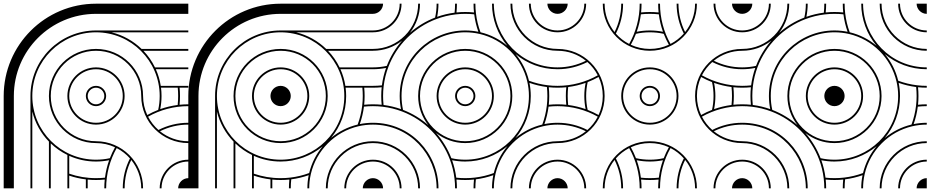

<svg xmlns="http://www.w3.org/2000/svg" viewBox="-20 -1020 5040 1040"><path d="M945 0H1000V-55C970 -55 945 -30 945 0ZM445 -500C445 -469.6 469.6 -445 500 -445C530.4 -445 555 -469.6 555 -500C555 -530.4 530.4 -555 500 -555C469.6 -555 445 -530.4 445 -500ZM455 -500C455 -524.8 475.2 -545 500 -545C524.8 -545 545 -524.8 545 -500C545 -475.2 524.8 -455 500 -455C475.2 -455 455 -475.2 455 -500ZM345 -500C345 -414.4 414.4 -345 500 -345C585.6 -345 655 -414.4 655 -500C655 -585.6 585.6 -655 500 -655C414.4 -655 345 -585.6 345 -500ZM355 -500C355 -580 420 -645 500 -645C580 -645 645 -580 645 -500C645 -420 580 -355 500 -355C420 -355 355 -420 355 -500ZM145 0H155V-416C170.1 -353.7 201.8 -297.7 245 -253.1V0H255V-243.2C281.4 -217.9 311.8 -196.7 345 -180.6V0H355V-68.6C383.8 -58.9 413.9 -52 445 -48.3V0H455V-47.2C469.8 -45.7 484.8 -45 500 -45C516 -45 531.8 -45.8 547.4 -47.4C545.8 -31.9 545 -16 545 0H555C555 -79.2 575.7 -153.5 612 -217.9C639.4 -203.8 663.8 -184.7 684 -161.8C659.1 -113.2 645 -58.2 645 0H655C655 -55.1 667.9 -107.2 691 -153.5C724.8 -111.4 745 -58.1 745 0H755C755 -140.8 640.8 -255 500 -255C364.8 -255 255 -364.8 255 -500C255 -635.2 364.8 -745 500 -745C635.2 -745 745 -635.2 745 -500C745 -359.2 859.2 -245 1000 -245V-255C941.9 -255 888.6 -275.2 846.5 -309C892.8 -332.1 944.9 -345 1000 -345V-355C941.8 -355 886.8 -340.9 838.2 -316C815.3 -336.2 796.2 -360.6 782.1 -388C846.5 -424.3 920.8 -445 1000 -445V-455C984 -455 968.1 -454.2 952.6 -452.6C954.2 -468.1 955 -484 955 -500C955 -515.2 954.3 -530.2 952.8 -545H1000V-555H850.8C845.8 -586.6 836.8 -616.8 824.1 -645H1000V-655H819.4C803.3 -688.2 782.1 -718.6 756.8 -745H1000V-755H746.9C702.3 -798.2 646.3 -829.9 584 -845H1000V-855H500C304 -855 145 -696 145 -500ZM0 0H55V-500C55 -745.6 254.4 -945 500 -945H1000V-1000H500C224 -1000 0 -776 0 -500ZM355 -79.2V-175.9C399.3 -156 448.4 -145 500 -145C524.3 -145 548.1 -147.5 571.1 -152.1C560.4 -122 552.8 -90.3 548.6 -57.6C532.7 -55.9 516.4 -55 500 -55C449.2 -55 400.5 -63.5 355 -79.2ZM155 -500C155 -690.4 309.6 -845 500 -845C690.4 -845 845 -690.4 845 -500C845 -474.2 842.2 -449 836.8 -424.8C816.3 -416.9 796.6 -407.6 777.7 -397C763.1 -428.3 755 -463.2 755 -500C755 -640.8 640.8 -755 500 -755C359.2 -755 245 -640.8 245 -500C245 -359.2 359.2 -245 500 -245C536.8 -245 571.7 -236.9 603 -222.3C592.4 -203.4 583.1 -183.7 575.2 -163.2C551 -157.8 525.8 -155 500 -155C309.6 -155 155 -309.6 155 -500ZM847.9 -428.9C852.5 -451.9 855 -475.7 855 -500C855 -515.2 854 -530.3 852.2 -545H942.8C944.2 -530.2 945 -515.2 945 -500C945 -483.6 944.1 -467.3 942.4 -451.4C909.7 -447.2 878 -439.6 847.9 -428.9ZM845 0H855C855 -80 920 -145 1000 -145V-155C914.4 -155 845 -85.6 845 0Z M1945 0H2000V-55C1970 -55 1945 -30 1945 0ZM1145 0H1155V-416C1170.1 -353.7 1201.8 -297.7 1245 -253.1V0H1255V-243.2C1281.4 -217.9 1311.8 -196.7 1345 -180.6V0H1355V-68.6C1383.8 -58.9 1413.9 -52 1445 -48.3V0H1455V-47.2C1469.8 -45.7 1484.8 -45 1500 -45C1516.9 -45 1532 -45.8 1547.4 -47.4C1545.8 -31.8 1545 -16 1545 0H1555C1555 -16.4 1555.9 -32.7 1557.6 -48.6C1590.3 -52.8 1622 -60.4 1652.1 -71.1C1646.6 -44 1645 -21.7 1645 0H1655C1655 -23.3 1656.9 -47.4 1663.8 -77.8C1693.7 -205.7 1794.2 -306.7 1922.2 -336.2C1947.2 -342 1973.2 -345 2000 -345V-355C1975.7 -355 1951.9 -352.5 1928.9 -347.9C1939.6 -378 1947.2 -409.7 1951.4 -442.4C1967.3 -444.1 1983.6 -445 2000 -445V-455C1984 -455 1968.1 -454.2 1952.6 -452.6C1954.2 -468.1 1955 -484 1955 -500C1955 -515.2 1954.3 -530.2 1952.8 -545H2000V-555H1850.8C1845.8 -586.6 1836.8 -616.8 1824.1 -645H2000V-655H1819.4C1803.3 -688.2 1782.1 -718.6 1756.8 -745H2000V-755H1746.9C1702.3 -798.2 1646.3 -829.9 1584 -845H2000V-855H1500C1304 -855 1145 -696 1145 -500ZM1845 0H1855C1855 -80 1920 -145 2000 -145V-155C1914.4 -155 1845 -85.6 1845 0ZM1745 0H1755C1755 -135.2 1864.8 -245 2000 -245V-255C1859.2 -255 1745 -140.8 1745 0ZM1445 -500C1445 -469.6 1469.6 -445 1500 -445C1530.4 -445 1555 -469.6 1555 -500C1555 -530.4 1530.4 -555 1500 -555C1469.6 -555 1445 -530.4 1445 -500ZM1345 -500C1345 -414.4 1414.4 -345 1500 -345C1585.6 -345 1655 -414.4 1655 -500C1655 -585.6 1585.6 -655 1500 -655C1414.4 -655 1345 -585.6 1345 -500ZM1355 -500C1355 -580 1420 -645 1500 -645C1580 -645 1645 -580 1645 -500C1645 -420 1580 -355 1500 -355C1420 -355 1355 -420 1355 -500ZM1245 -500C1245 -359.2 1359.2 -245 1500 -245C1640.8 -245 1755 -359.2 1755 -500C1755 -640.8 1640.8 -755 1500 -755C1359.2 -755 1245 -640.8 1245 -500ZM1255 -500C1255 -635.2 1364.8 -745 1500 -745C1635.2 -745 1745 -635.2 1745 -500C1745 -364.8 1635.2 -255 1500 -255C1364.8 -255 1255 -364.8 1255 -500ZM1000 0H1055V-500C1055 -745.6 1254.4 -945 1500 -945H2000V-1000H1500C1224 -1000 1000 -776 1000 -500ZM1773.4 -273.1C1824.1 -334 1855 -412.5 1855 -500C1855 -515.2 1854 -530.3 1852.2 -545H1942.8C1944.2 -530.2 1945 -515.2 1945 -500C1945 -482.2 1944 -464.7 1941.9 -447.5C1937.7 -412 1929.4 -377.8 1917.3 -345.3C1863.5 -332.5 1814.6 -307.4 1773.4 -273.1ZM1355 -79.2V-175.9C1399.3 -156 1448.4 -145 1500 -145C1585.5 -145 1665.3 -175.6 1727.6 -227.3C1693.1 -186 1667.8 -136.7 1654.7 -82.7C1622.2 -70.6 1588 -62.3 1552.5 -58.1C1535.3 -56 1518.8 -55 1500 -55C1449.2 -55 1400.5 -63.5 1355 -79.2ZM1155 -500C1155 -690.4 1309.6 -845 1500 -845C1690.4 -845 1845 -690.4 1845 -500C1845 -304.6 1686.5 -155 1500 -155C1309.6 -155 1155 -309.6 1155 -500Z M2945 -1000C2945 -970 2970 -945 3000 -945V-1000ZM2000 -945C2030 -945 2055 -970 2055 -1000H2000ZM2000 0H2055C2055 -30 2030 -55 2000 -55ZM2945 0H3000V-55C2970 -55 2945 -30 2945 0ZM2000 -445C2018 -445 2035.3 -444 2052.5 -441.9C2088.9 -437.6 2124 -429 2157.2 -416.4C2282.2 -369.2 2373.6 -270.5 2416.4 -157.2C2429 -124 2437.6 -88.9 2441.9 -52.5C2444 -35.3 2445 -18 2445 0H2455C2455 -16 2454.2 -31.9 2452.6 -47.4C2468.1 -45.8 2484 -45 2500 -45C2516 -45 2531.9 -45.8 2547.4 -47.4C2545.8 -31.9 2545 -16 2545 0H2555C2555 -16 2555.9 -32.7 2557.6 -48.6C2590.3 -52.8 2622 -60.4 2652.1 -71.1C2646.6 -44 2645 -22 2645 0H2655C2655 -23 2656.9 -47.4 2663.8 -77.8C2693.7 -205.7 2794.2 -306.7 2922.2 -336.2C2947.2 -342 2973 -345 3000 -345V-355C2976 -355 2951.9 -352.5 2928.9 -347.9C2939.6 -378 2947.2 -409.7 2951.4 -442.4C2967.3 -444.1 2984 -445 3000 -445V-455C2984 -455 2968.1 -454.2 2952.6 -452.6C2954.2 -468.1 2955 -484 2955 -500C2955 -516 2954.2 -531.9 2952.6 -547.4C2968.1 -545.8 2984 -545 3000 -545V-555C2982 -555 2964.7 -556 2947.5 -558.1C2912 -562.3 2877.8 -570.6 2845.3 -582.7C2832.4 -636.7 2807.1 -686 2772.6 -727.3C2833.5 -676.2 2912 -645 3000 -645V-655C2805 -655 2655 -815 2655 -1000H2645C2645 -915 2675.8 -834.5 2727.9 -772.1C2686.5 -806.9 2637 -832.3 2582.7 -845.3C2570.6 -877.8 2562.3 -912 2558.1 -947.5C2556 -964.7 2555 -982 2555 -1000H2545C2545 -984 2545.8 -968.1 2547.4 -952.6C2531.9 -954.2 2516 -955 2500 -955C2484 -955 2468.1 -954.2 2452.6 -952.6C2454.2 -968.1 2455 -984 2455 -1000H2445C2445 -984 2444.1 -967.3 2442.4 -951.4C2409.7 -947.2 2378 -939.6 2347.9 -928.9C2352.5 -951.9 2355 -976 2355 -1000H2345C2345 -974 2342.2 -949 2336.8 -924.8C2286.4 -905.4 2240.3 -877.3 2200.4 -842.4C2234.6 -885.8 2255 -941 2255 -1000H2245C2245 -865 2135 -755 2000 -755V-745C2059 -745 2114.2 -765.4 2157.6 -799.6C2122.7 -759.7 2094.6 -713.6 2075.2 -663.2C2051 -657.8 2026 -655 2000 -655V-645C2024 -645 2048.1 -647.5 2071.1 -652.1C2060.4 -622 2052.8 -590.3 2048.6 -557.6C2032.7 -555.9 2016 -555 2000 -555V-545C2016 -545 2031.9 -545.8 2047.4 -547.4C2045.8 -531.9 2045 -516 2045 -500C2045 -484 2045.8 -468.1 2047.4 -452.6C2031.9 -454.2 2016 -455 2000 -455ZM2845 -1000C2845 -914 2914 -845 3000 -845V-855C2920 -855 2855 -920 2855 -1000ZM2745 -1000C2745 -859 2859 -745 3000 -745V-755C2865 -755 2755 -865 2755 -1000ZM2000 -845C2086 -845 2155 -914 2155 -1000H2145C2145 -920 2080 -855 2000 -855ZM2000 -145C2080 -145 2145 -80 2145 0H2155C2155 -86 2086 -155 2000 -155ZM2000 -245C2135 -245 2245 -135 2245 0H2255C2255 -141 2141 -255 2000 -255ZM2000 -345C2200 -345 2345 -181 2345 0H2355C2355 -187 2206 -355 2000 -355ZM2845 0H2855C2855 -80 2920 -145 3000 -145V-155C2914 -155 2845 -86 2845 0ZM2745 0H2755C2755 -135 2865 -245 3000 -245V-255C2859 -255 2745 -141 2745 0ZM2455 -500C2455 -524.8 2475.2 -545 2500 -545C2524.8 -545 2545 -524.8 2545 -500C2545 -475.2 2524.8 -455 2500 -455C2475.2 -455 2455 -475.2 2455 -500ZM2445 -500C2445 -469.6 2469.6 -445 2500 -445C2530.4 -445 2555 -469.6 2555 -500C2555 -530.4 2530.4 -555 2500 -555C2469.6 -555 2445 -530.4 2445 -500ZM2355 -500C2355 -580 2420 -645 2500 -645C2580 -645 2645 -580 2645 -500C2645 -420 2580 -355 2500 -355C2420 -355 2355 -420 2355 -500ZM2345 -500C2345 -414.4 2414.4 -345 2500 -345C2585.6 -345 2655 -414.4 2655 -500C2655 -585.6 2585.6 -655 2500 -655C2414.4 -655 2345 -585.6 2345 -500ZM2255 -500C2255 -635.2 2364.8 -745 2500 -745C2635.2 -745 2745 -635.2 2745 -500C2745 -364.8 2635.2 -255 2500 -255C2364.8 -255 2255 -364.8 2255 -500ZM2155 -500C2155 -695.4 2314.5 -845 2500 -845C2526.8 -845 2552.8 -842 2577.8 -836.2C2705.8 -806.7 2806.7 -705.8 2836.2 -577.8C2842 -552.8 2845 -526.8 2845 -500C2845 -304.6 2685.5 -155 2500 -155C2474.2 -155 2449 -157.8 2424.8 -163.2C2405.9 -212.4 2377.9 -258.9 2342.2 -299.7C2385.6 -265.5 2440.4 -245 2500 -245C2640.8 -245 2755 -359.2 2755 -500C2755 -640.8 2640.8 -755 2500 -755C2359.2 -755 2245 -640.8 2245 -500C2245 -440.5 2265.4 -385.8 2299.6 -342.4C2260.4 -376.7 2214.6 -405 2163.2 -424.8C2157.8 -449 2155 -474.2 2155 -500ZM2772.4 -272.3C2823.6 -333.2 2855 -412.1 2855 -500C2855 -524.3 2852.5 -548.1 2847.9 -571.1C2878 -560.4 2909.7 -552.8 2942.4 -548.6C2944.1 -532.7 2945 -516.4 2945 -500C2945 -482.2 2944 -464.7 2941.9 -447.5C2937.7 -412 2929.4 -377.8 2917.3 -345.3C2863.1 -332.4 2813.7 -306.9 2772.4 -272.3ZM2428.9 -152.1C2451.9 -147.5 2475.7 -145 2500 -145C2585.7 -145 2666 -176 2728.5 -228.4C2693.5 -186.9 2667.9 -137.2 2654.7 -82.7C2622.2 -70.6 2588 -62.3 2552.5 -58.1C2535.3 -56 2517.8 -55 2500 -55C2483.6 -55 2467.3 -55.9 2451.4 -57.6C2447.2 -90.3 2439.6 -122 2428.9 -152.1ZM2055 -500C2055 -517.8 2056 -535.3 2058.1 -552.5C2062.4 -588.9 2071 -624 2083.6 -657.2C2128.7 -776.4 2223.6 -871.3 2342.8 -916.4C2376 -929 2411.1 -937.6 2447.5 -941.9C2464.7 -944 2482.2 -945 2500 -945C2516.4 -945 2532.7 -944.1 2548.6 -942.4C2552.8 -909.7 2560.4 -878 2571.1 -847.9C2548.1 -852.5 2524.3 -855 2500 -855C2309.1 -855 2145 -701 2145 -500C2145 -475.7 2147.5 -451.9 2152.1 -428.9C2122 -439.6 2090.3 -447.2 2057.6 -451.4C2055.9 -467.3 2055 -483.6 2055 -500Z M3945 -1000C3945 -970 3970 -945 4000 -945V-1000ZM3000 -945C3030 -945 3055 -970 3055 -1000H3000ZM3000 0H3055C3055 -30 3030 -55 3000 -55ZM3945 0H4000V-55C3970 -55 3945 -30 3945 0ZM3245 0H3255C3255 -58.1 3275.2 -111.4 3309 -153.5C3332.1 -107.2 3345 -55.1 3345 0H3355C3355 -58.2 3340.9 -113.2 3316 -161.8C3336.2 -184.7 3360.6 -203.8 3388 -217.9C3424.3 -153.5 3445 -79.2 3445 0H3455C3455 -16 3454.2 -31.9 3452.6 -47.4C3468.1 -45.8 3484 -45 3500 -45C3516.9 -45 3532 -45.8 3547.4 -47.4C3545.8 -31.8 3545 -16 3545 0H3555C3555 -79.3 3575.7 -153.6 3612.1 -218.1C3639.5 -204 3663.9 -184.9 3684.1 -162C3659.1 -113.4 3645 -58.3 3645 0H3655C3655 -55.2 3668 -107.4 3691.1 -153.7C3724.9 -111.7 3745 -58.2 3745 0H3755C3755 -140.7 3641.8 -255 3500 -255C3359.2 -255 3245 -140.8 3245 0ZM3845 0H3855C3855 -80 3920 -145 4000 -145V-155C3914.4 -155 3845 -85.6 3845 0ZM3000 -145C3080 -145 3145 -80 3145 0H3155C3155 -85.6 3085.6 -155 3000 -155ZM3245 -1000C3245 -859.3 3358.2 -745 3500 -745C3640.8 -745 3755 -859.2 3755 -1000H3745C3745 -941.9 3724.8 -888.6 3691 -846.5C3667.9 -892.8 3655 -944.9 3655 -1000H3645C3645 -941.8 3659.1 -886.8 3684 -838.2C3663.8 -815.3 3639.4 -796.2 3612 -782.1C3575.7 -846.5 3555 -920.8 3555 -1000H3545C3545 -984 3545.8 -968.1 3547.4 -952.6C3531.9 -954.2 3516 -955 3500 -955C3483.1 -955 3468 -954.2 3452.6 -952.6C3454.2 -968.2 3455 -984 3455 -1000H3445C3445 -920.7 3424.3 -846.3 3387.9 -781.9C3360.5 -796 3336.1 -815.1 3315.9 -838C3340.9 -886.6 3355 -941.7 3355 -1000H3345C3345 -944.8 3332 -892.6 3308.9 -846.3C3275.1 -888.3 3255 -941.8 3255 -1000ZM3000 -845C3085.6 -845 3155 -914.4 3155 -1000H3145C3145 -920 3080 -855 3000 -855ZM3845 -1000C3845 -914.4 3914.4 -845 4000 -845V-855C3920 -855 3855 -920 3855 -1000ZM3000 -245C3140.8 -245 3255 -359.2 3255 -500C3255 -640.8 3140.8 -755 3000 -755V-745C3058.1 -745 3111.4 -724.8 3153.4 -691C3107.2 -667.9 3055.1 -655 3000 -655V-645C3058.2 -645 3113.2 -659.1 3161.8 -684C3184.7 -663.8 3203.8 -639.4 3217.9 -612C3153.5 -575.7 3079.2 -555 3000 -555V-545C3016 -545 3031.9 -545.8 3047.4 -547.4C3045.8 -531.8 3045 -516 3045 -500C3045 -484 3045.8 -468.1 3047.4 -452.6C3031.9 -454.2 3016 -455 3000 -455V-445C3079.2 -445 3153.5 -424.3 3217.9 -388C3203.8 -360.6 3184.7 -336.2 3161.8 -316C3113.2 -340.9 3058.2 -355 3000 -355V-345C3055.1 -345 3107.2 -332.1 3153.4 -309C3111.4 -275.2 3058.1 -255 3000 -255ZM3745 -500C3745 -359.2 3859.2 -245 4000 -245V-255C3941.9 -255 3888.6 -275.2 3846.5 -309C3892.8 -332.1 3944.9 -345 4000 -345V-355C3941.8 -355 3886.8 -340.9 3838.2 -316C3815.3 -336.2 3796.2 -360.6 3782.1 -388C3846.5 -424.3 3920.8 -445 4000 -445V-455C3984 -455 3968.1 -454.2 3952.6 -452.6C3954.2 -468.1 3955 -484 3955 -500C3955 -516 3954.2 -531.8 3952.6 -547.4C3968.1 -545.8 3984 -545 4000 -545V-555C3920.8 -555 3846.5 -575.7 3782.1 -612C3796.2 -639.4 3815.3 -663.8 3838.2 -684C3886.8 -659.1 3941.8 -645 4000 -645V-655C3944.9 -655 3892.8 -667.9 3846.5 -691C3888.6 -724.8 3941.9 -745 4000 -745V-755C3859.2 -755 3745 -640.8 3745 -500ZM3455 -500C3455 -525 3474.1 -545 3500 -545C3524.8 -545 3545 -524.8 3545 -500C3545 -475 3525.9 -455 3500 -455C3475.2 -455 3455 -475.2 3455 -500ZM3445 -500C3445 -469.6 3469.6 -445 3500 -445C3531.3 -445 3555 -469.8 3555 -500C3555 -530.4 3530.4 -555 3500 -555C3468.7 -555 3445 -530.2 3445 -500ZM3355 -500C3355 -580.1 3418.9 -645 3500 -645C3580 -645 3645 -580 3645 -500C3645 -419.9 3581.1 -355 3500 -355C3420 -355 3355 -420 3355 -500ZM3345 -500C3345 -414.4 3414.4 -345 3500 -345C3586.5 -345 3655 -414.5 3655 -500C3655 -585.6 3585.6 -655 3500 -655C3413.5 -655 3345 -585.5 3345 -500ZM3428.9 -152.1C3451.9 -147.5 3475.7 -145 3500 -145C3525.2 -145 3548.3 -147.5 3571.1 -152.1C3560.4 -122 3552.8 -90.3 3548.6 -57.6C3532.8 -55.9 3517.4 -55 3500 -55C3483.6 -55 3467.3 -55.9 3451.4 -57.6C3447.2 -90.3 3439.6 -122 3428.9 -152.1ZM3397 -222.3C3428.3 -236.9 3463.2 -245 3500 -245C3536.9 -245 3571.8 -236.9 3603.1 -222.5C3592.4 -203.5 3583.1 -183.7 3575.2 -163.2C3551 -157.8 3526.8 -155 3500 -155C3474.2 -155 3449 -157.8 3424.8 -163.2C3416.9 -183.7 3407.6 -203.4 3397 -222.3ZM3055 -500C3055 -516.4 3055.9 -532.7 3057.6 -548.6C3090.3 -552.8 3122 -560.4 3152.1 -571.1C3147.5 -548.1 3145 -524.3 3145 -500C3145 -475.7 3147.5 -451.9 3152.1 -428.9C3122 -439.6 3090.3 -447.2 3057.6 -451.4C3055.9 -467.3 3055 -483.6 3055 -500ZM3155 -500C3155 -525.8 3157.8 -551 3163.2 -575.2C3183.7 -583.1 3203.4 -592.4 3222.3 -603C3236.9 -571.7 3245 -536.8 3245 -500C3245 -463.2 3236.9 -428.3 3222.3 -397C3203.4 -407.6 3183.7 -416.9 3163.2 -424.8C3157.8 -449 3155 -474.2 3155 -500ZM3428.9 -847.9C3439.6 -878 3447.2 -909.7 3451.4 -942.4C3467.2 -944.1 3482.6 -945 3500 -945C3516.4 -945 3532.7 -944.1 3548.6 -942.4C3552.8 -909.7 3560.4 -878 3571.1 -847.9C3548.1 -852.5 3524.3 -855 3500 -855C3474.8 -855 3451.7 -852.5 3428.9 -847.9ZM3396.9 -777.5C3407.6 -796.5 3416.9 -816.3 3424.8 -836.8C3449 -842.2 3473.2 -845 3500 -845C3525.8 -845 3551 -842.2 3575.2 -836.8C3583.1 -816.3 3592.4 -796.6 3603 -777.7C3571.7 -763.1 3536.8 -755 3500 -755C3463.1 -755 3428.2 -763.1 3396.9 -777.5ZM3755 -500C3755 -536.8 3763.1 -571.7 3777.7 -603C3796.6 -592.4 3816.3 -583.1 3836.8 -575.2C3842.2 -551 3845 -525.8 3845 -500C3845 -474.2 3842.2 -449 3836.8 -424.8C3816.3 -416.9 3796.6 -407.6 3777.7 -397C3763.1 -428.3 3755 -463.2 3755 -500ZM3847.9 -428.9C3852.5 -451.9 3855 -475.7 3855 -500C3855 -524.3 3852.5 -548.1 3847.9 -571.1C3878 -560.4 3909.7 -552.8 3942.4 -548.6C3944.1 -532.7 3945 -516.4 3945 -500C3945 -483.6 3944.1 -467.3 3942.4 -451.4C3909.7 -447.2 3878 -439.6 3847.9 -428.9Z M4945 -1000C4945 -970 4970 -945 5000 -945V-1000ZM4000 -945C4030 -945 4055 -970 4055 -1000H4000ZM4000 0H4055C4055 -30 4030 -55 4000 -55ZM4945 0H5000V-55C4970 -55 4945 -30 4945 0ZM4000 -445C4018 -445 4035.3 -444 4052.5 -441.9C4088.9 -437.6 4124 -429 4157.2 -416.4C4282.2 -369.2 4373.6 -270.5 4416.4 -157.2C4429 -124 4437.6 -88.9 4441.9 -52.5C4444 -35.3 4445 -18 4445 0H4455C4455 -16 4454.2 -31.9 4452.6 -47.4C4468.1 -45.8 4484 -45 4500 -45C4516 -45 4531.9 -45.8 4547.4 -47.4C4545.8 -31.9 4545 -16 4545 0H4555C4555 -16 4555.9 -32.7 4557.6 -48.6C4590.3 -52.8 4622 -60.4 4652.1 -71.1C4646.6 -44 4645 -22 4645 0H4655C4655 -23 4656.9 -47.4 4663.8 -77.8C4693.7 -205.7 4794.2 -306.7 4922.2 -336.2C4947.2 -342 4973 -345 5000 -345V-355C4976 -355 4951.9 -352.5 4928.9 -347.9C4939.6 -378 4947.2 -409.7 4951.4 -442.4C4967.3 -444.1 4984 -445 5000 -445V-455C4984 -455 4968.1 -454.2 4952.6 -452.6C4954.2 -468.1 4955 -484 4955 -500C4955 -516 4954.2 -531.9 4952.6 -547.4C4968.1 -545.8 4984 -545 5000 -545V-555C4982 -555 4964.7 -556 4947.5 -558.1C4912 -562.3 4877.8 -570.6 4845.3 -582.7C4832.4 -636.7 4807.1 -686 4772.6 -727.3C4833.5 -676.2 4912 -645 5000 -645V-655C4805 -655 4655 -815 4655 -1000H4645C4645 -915 4675.8 -834.5 4727.9 -772.1C4686.5 -806.9 4637 -832.3 4582.7 -845.3C4570.6 -877.8 4562.3 -912 4558.1 -947.5C4556 -964.7 4555 -982 4555 -1000H4545C4545 -984 4545.8 -968.1 4547.4 -952.6C4531.9 -954.2 4516 -955 4500 -955C4484 -955 4468.1 -954.2 4452.6 -952.6C4454.2 -968.1 4455 -984 4455 -1000H4445C4445 -984 4444.1 -967.3 4442.4 -951.4C4409.7 -947.2 4378 -939.6 4347.9 -928.9C4352.5 -951.9 4355 -976 4355 -1000H4345C4345 -974 4342.2 -949 4336.8 -924.8C4286.4 -905.4 4240.3 -877.3 4200.4 -842.4C4234.6 -885.8 4255 -941 4255 -1000H4245C4245 -865 4135 -755 4000 -755V-745C4059 -745 4114.2 -765.4 4157.6 -799.6C4122.7 -759.7 4094.6 -713.6 4075.2 -663.2C4051 -657.8 4026 -655 4000 -655V-645C4024 -645 4048.1 -647.5 4071.1 -652.1C4060.4 -622 4052.8 -590.3 4048.6 -557.6C4032.7 -555.9 4016 -555 4000 -555V-545C4016 -545 4031.9 -545.8 4047.4 -547.4C4045.8 -531.9 4045 -516 4045 -500C4045 -484 4045.8 -468.1 4047.4 -452.6C4031.9 -454.2 4016 -455 4000 -455ZM4845 -1000C4845 -914 4914 -845 5000 -845V-855C4920 -855 4855 -920 4855 -1000ZM4745 -1000C4745 -859 4859 -745 5000 -745V-755C4865 -755 4755 -865 4755 -1000ZM4000 -845C4086 -845 4155 -914 4155 -1000H4145C4145 -920 4080 -855 4000 -855ZM4000 -145C4080 -145 4145 -80 4145 0H4155C4155 -86 4086 -155 4000 -155ZM4000 -245C4135 -245 4245 -135 4245 0H4255C4255 -141 4141 -255 4000 -255ZM4000 -345C4200 -345 4345 -181 4345 0H4355C4355 -187 4206 -355 4000 -355ZM4845 0H4855C4855 -80 4920 -145 5000 -145V-155C4914 -155 4845 -86 4845 0ZM4745 0H4755C4755 -135 4865 -245 5000 -245V-255C4859 -255 4745 -141 4745 0ZM4445 -500C4445 -469.6 4469.6 -445 4500 -445C4530.4 -445 4555 -469.6 4555 -500C4555 -530.4 4530.4 -555 4500 -555C4469.6 -555 4445 -530.4 4445 -500ZM4355 -500C4355 -580 4420 -645 4500 -645C4580 -645 4645 -580 4645 -500C4645 -420 4580 -355 4500 -355C4420 -355 4355 -420 4355 -500ZM4345 -500C4345 -414.4 4414.4 -345 4500 -345C4585.6 -345 4655 -414.4 4655 -500C4655 -585.6 4585.6 -655 4500 -655C4414.4 -655 4345 -585.6 4345 -500ZM4255 -500C4255 -635.2 4364.8 -745 4500 -745C4635.2 -745 4745 -635.2 4745 -500C4745 -364.8 4635.2 -255 4500 -255C4364.8 -255 4255 -364.8 4255 -500ZM4155 -500C4155 -695.4 4314.5 -845 4500 -845C4526.8 -845 4552.8 -842 4577.8 -836.2C4705.8 -806.7 4806.7 -705.8 4836.2 -577.8C4842 -552.8 4845 -526.8 4845 -500C4845 -304.6 4685.5 -155 4500 -155C4474.2 -155 4449 -157.8 4424.8 -163.2C4405.9 -212.4 4377.9 -258.9 4342.2 -299.7C4385.6 -265.5 4440.4 -245 4500 -245C4640.8 -245 4755 -359.2 4755 -500C4755 -640.8 4640.8 -755 4500 -755C4359.2 -755 4245 -640.8 4245 -500C4245 -440.5 4265.4 -385.8 4299.6 -342.4C4260.4 -376.7 4214.6 -405 4163.2 -424.8C4157.8 -449 4155 -474.2 4155 -500ZM4772.4 -272.3C4823.6 -333.2 4855 -412.1 4855 -500C4855 -524.3 4852.5 -548.1 4847.9 -571.1C4878 -560.4 4909.7 -552.8 4942.4 -548.6C4944.1 -532.7 4945 -516.4 4945 -500C4945 -482.2 4944 -464.7 4941.9 -447.5C4937.7 -412 4929.4 -377.8 4917.3 -345.3C4863.1 -332.4 4813.7 -306.9 4772.4 -272.3ZM4428.9 -152.1C4451.9 -147.5 4475.7 -145 4500 -145C4585.7 -145 4666 -176 4728.5 -228.4C4693.5 -186.9 4667.9 -137.2 4654.7 -82.7C4622.2 -70.6 4588 -62.3 4552.5 -58.1C4535.3 -56 4517.8 -55 4500 -55C4483.6 -55 4467.3 -55.9 4451.4 -57.6C4447.2 -90.3 4439.6 -122 4428.9 -152.1ZM4055 -500C4055 -517.8 4056 -535.3 4058.1 -552.5C4062.4 -588.9 4071 -624 4083.6 -657.2C4128.7 -776.4 4223.6 -871.3 4342.8 -916.4C4376 -929 4411.1 -937.6 4447.5 -941.9C4464.7 -944 4482.2 -945 4500 -945C4516.4 -945 4532.7 -944.1 4548.6 -942.4C4552.8 -909.7 4560.4 -878 4571.1 -847.9C4548.1 -852.5 4524.3 -855 4500 -855C4309.1 -855 4145 -701 4145 -500C4145 -475.7 4147.5 -451.9 4152.1 -428.9C4122 -439.6 4090.3 -447.2 4057.6 -451.4C4055.9 -467.3 4055 -483.6 4055 -500Z"/></svg>

Font: GlukFramesM7
Style: Medium
Weight: 500
Monospace: yes
Designer: gluk
Foundry: gluk
Version: Version 1.01